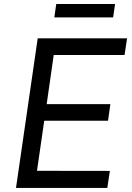

<svg xmlns="http://www.w3.org/2000/svg" viewBox="-20 -922 648 942"><path d="M165 -734H603.5L591 -652H243.5L209 -411H521.5L510 -329.5H197L161.5 -84L519 -83.5L506.5 0H58.5ZM256 -902.5H544.5L535 -836.5H246.5Z"/></svg>

Font: 1883 Sans
Style: Italic
Weight: 400
Italic angle: -8°
Designer: 1883 Sans project is a fork of Public Sans.
Version: Version 1.009